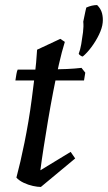

<svg xmlns="http://www.w3.org/2000/svg" viewBox="-20 -729 428 761"><path d="M142 12Q129 12 110.5 8Q92 4 74 -4.5Q56 -13 45 -25Q53 -55 61 -89.5Q69 -124 77 -163.5Q85 -203 92.5 -247Q100 -291 106 -337.5Q112 -384 118 -432.5Q124 -481 127 -532L219 -575L237 -563Q225 -525 213.5 -474Q202 -423 191 -366Q180 -309 170.5 -252.5Q161 -196 153 -144.5Q145 -93 140 -54L260 -127L278 -101ZM41 -410Q43 -423 45 -435Q47 -447 50 -453Q77 -453 109.5 -453Q142 -453 177 -453.5Q212 -454 245 -455.5Q278 -457 303 -460L318 -441L313 -410ZM310 -643Q311 -648 313.5 -660Q316 -672 318.5 -684Q321 -696 322 -699Q333 -704 344 -706.5Q355 -709 365 -709Q380 -694 384.5 -676Q389 -658 387 -639Q385 -618 372.5 -592Q360 -566 342.5 -542.5Q325 -519 308 -505Q304 -505 298 -509.5Q292 -514 292 -516Q298 -531 302 -554Q306 -577 309 -601Q312 -625 310 -643Z"/></svg>

Font: Labrada Medium
Style: Italic
Weight: 500
Italic angle: -7°
Designer: Mercedes Jáuregui
Foundry: Omnibus-Type Team
Version: Version 1.000